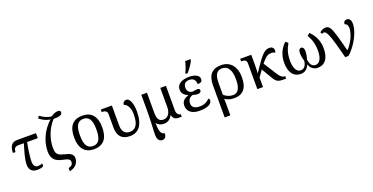

<svg xmlns="http://www.w3.org/2000/svg" viewBox="-29 -1775 5818 2995"><g transform="rotate(-20 2880.0 -278.0)"><path d="M475.1 -453.1H297.9Q278.3 -352.5 268.1 -271.7Q257.8 -190.9 257.8 -138.2Q257.8 -112.8 263.7 -94.5Q269.5 -76.2 279.3 -64.9Q289.1 -53.7 302.2 -48.3Q315.4 -43 330.1 -43Q348.6 -43 368.7 -47.1Q388.7 -51.3 405.8 -58.1V-14.2Q396.5 -8.3 386.5 -3.9Q376.5 0.5 364.3 3.4Q352.1 6.3 337.2 8.1Q322.3 9.8 303.2 9.8Q235.4 9.8 202.6 -25.4Q169.9 -60.5 169.9 -124Q169.9 -155.8 175.8 -192.6Q181.6 -229.5 191.9 -270.8Q202.1 -312 215.6 -357.7Q229 -403.3 244.1 -453.1H150.9Q128.9 -453.1 114 -446.5Q99.1 -439.9 90.3 -428.2Q81.5 -416.5 77.9 -401.1Q74.2 -385.7 74.2 -368.2H32.2Q32.2 -413.6 41.5 -445.3Q50.8 -477.1 67.6 -497.3Q84.5 -517.6 108.4 -526.9Q132.3 -536.1 161.1 -536.1H475.1Z M548.3 -204.1Q548.3 -266.1 562.7 -328.4Q577.1 -390.6 604.5 -449.2Q631.8 -507.8 671.1 -561.3Q710.4 -614.7 760.3 -659.2Q738.8 -662.1 715.8 -668.9Q692.9 -675.8 670.2 -686Q647.5 -696.3 625.5 -710Q603.5 -723.6 584 -740.2L612.3 -775.9Q627.9 -762.7 648.7 -749.8Q669.4 -736.8 693.4 -726.1Q717.3 -715.3 743.4 -708Q769.5 -700.7 795.9 -698.2Q807.1 -706.1 820.8 -714.1Q834.5 -722.2 849.6 -728.5Q864.7 -734.9 880.4 -739Q896 -743.2 910.2 -743.2Q932.1 -743.2 944.1 -734.6Q956.1 -726.1 956.1 -709Q956.1 -677.7 920.7 -663.8Q885.3 -649.9 808.1 -649.9Q765.6 -602.5 734.6 -550Q703.6 -497.6 683.8 -443.4Q664.1 -389.2 654.5 -335.2Q645 -281.2 645 -230Q645 -189 652.3 -162.8Q659.7 -136.7 676.8 -119.4Q693.8 -102.1 721.9 -91.3Q750 -80.6 791 -70.8Q820.8 -64.5 844.7 -55.4Q868.7 -46.4 885.5 -33.7Q902.3 -21 911.6 -3.2Q920.9 14.6 920.9 39.1Q920.9 65.4 911.9 91.6Q902.8 117.7 884 140.1Q865.2 162.6 836.4 179.2Q807.6 195.8 768.1 203.1V150.9Q789.6 145 803.7 137.5Q817.9 129.9 826.4 120.4Q835 110.8 838.6 99.6Q842.3 88.4 842.3 75.2Q842.3 60.1 837.4 48.6Q832.5 37.1 819.6 28.1Q806.6 19 783.9 11.7Q761.2 4.4 725.1 -2.9Q682.6 -11.2 649.7 -25.9Q616.7 -40.5 594.2 -64.2Q571.8 -87.9 560.1 -122.3Q548.3 -156.7 548.3 -204.1Z M1478 -269Q1478 -127.9 1418.2 -59.1Q1358.4 9.8 1243.2 9.8Q1189 9.8 1146 -7.3Q1103 -24.4 1073 -59.1Q1043 -93.8 1027.1 -146.2Q1011.2 -198.7 1011.2 -269Q1011.2 -409.2 1070.6 -477.5Q1129.9 -545.9 1246.1 -545.9Q1300.3 -545.9 1343.3 -529.1Q1386.2 -512.2 1416.3 -477.8Q1446.3 -443.4 1462.2 -391.4Q1478 -339.4 1478 -269ZM1107.9 -269Q1107.9 -213.4 1115.2 -170.9Q1122.6 -128.4 1138.9 -99.9Q1155.3 -71.3 1181.4 -56.6Q1207.5 -42 1245.1 -42Q1282.7 -42 1308.6 -56.6Q1334.5 -71.3 1350.6 -99.9Q1366.7 -128.4 1373.8 -170.9Q1380.9 -213.4 1380.9 -269Q1380.9 -324.7 1373.5 -366.7Q1366.2 -408.7 1350.1 -436.8Q1334 -464.8 1307.9 -479Q1281.7 -493.2 1244.1 -493.2Q1206.5 -493.2 1180.7 -479Q1154.8 -464.8 1138.7 -436.8Q1122.6 -408.7 1115.2 -366.7Q1107.9 -324.7 1107.9 -269Z M1840.3 9.8Q1790 9.8 1752.7 -4.4Q1715.3 -18.6 1690.4 -45.4Q1665.5 -72.3 1653.3 -111.1Q1641.1 -149.9 1641.1 -199.2V-425.8Q1641.1 -447.8 1633.8 -461.2Q1626.5 -474.6 1614.3 -481.9Q1602.1 -489.3 1586.4 -491.7Q1570.8 -494.1 1554.2 -494.1H1551.3V-536.1H1735.4V-208Q1735.4 -132.3 1766.8 -93.3Q1798.3 -54.2 1856.4 -54.2Q1902.8 -54.2 1932.4 -72.5Q1961.9 -90.8 1979 -123.3Q1996.1 -155.8 2002.7 -200.2Q2009.3 -244.6 2009.3 -296.9Q2009.3 -338.9 2000.7 -371.3Q1992.2 -403.8 1978.5 -426.8Q1964.8 -449.7 1947.8 -463.4Q1930.7 -477.1 1914.1 -481.9Q1914.1 -496.6 1918.7 -508.1Q1923.3 -519.5 1931.4 -527.6Q1939.5 -535.6 1950 -539.8Q1960.4 -543.9 1972.2 -543.9Q1998 -543.9 2016.8 -524.7Q2035.6 -505.4 2047.6 -473.6Q2059.6 -441.9 2065.4 -401.6Q2071.3 -361.3 2071.3 -319.8Q2071.3 -277.3 2066.9 -236.3Q2062.5 -195.3 2051.8 -158.7Q2041 -122.1 2023.9 -91.3Q2006.8 -60.5 1981 -38.1Q1955.1 -15.6 1920.4 -2.9Q1885.7 9.8 1840.3 9.8Z M2403.8 9.8Q2361.8 9.8 2331.8 -5.6Q2301.8 -21 2281.7 -48.8Q2282.7 -7.3 2285.2 27.8Q2287.6 63 2295.7 89.4Q2303.7 115.7 2319.3 132.1Q2335 148.4 2362.8 152.8Q2362.8 171.9 2358.6 187.7Q2354.5 203.6 2345.9 215.3Q2337.4 227.1 2324.2 233.6Q2311 240.2 2293 240.2Q2277.3 240.2 2262.7 234.4Q2248 228.5 2236.8 214.6Q2225.6 200.7 2218.8 177.7Q2211.9 154.8 2211.9 121.1Q2211.9 91.3 2213.6 56.9Q2215.3 22.5 2217.3 -19.3Q2219.2 -61 2221.4 -111.8Q2223.6 -162.6 2224.1 -225.1V-536.1H2317.9V-200.2Q2317.9 -167.5 2322.8 -140.6Q2327.6 -113.8 2339.1 -94.5Q2350.6 -75.2 2369.9 -64.7Q2389.2 -54.2 2418 -54.2Q2445.8 -54.2 2468.3 -65.9Q2490.7 -77.6 2506.3 -98.9Q2522 -120.1 2530.5 -149.9Q2539.1 -179.7 2539.1 -215.8V-536.1H2632.8V-128.9Q2632.8 -106.9 2638.7 -90.6Q2644.5 -74.2 2653.6 -63.5Q2662.6 -52.7 2673.8 -47.4Q2685.1 -42 2695.8 -42H2699.2V0H2645Q2604 0 2580.6 -20.3Q2557.1 -40.5 2547.9 -80.1H2543.9Q2532.2 -60.1 2518.8 -43.5Q2505.4 -26.9 2488.5 -15.1Q2471.7 -3.4 2450.9 3.2Q2430.2 9.8 2403.8 9.8Z M2907.2 -403.8Q2907.2 -364.3 2929 -338.1Q2950.7 -312 2998 -309.1Q3006.8 -311 3017.1 -313Q3027.3 -314.9 3037.6 -316.4Q3047.9 -317.9 3057.4 -318.8Q3066.9 -319.8 3074.2 -319.8Q3092.3 -319.8 3103.3 -311.5Q3114.3 -303.2 3114.3 -286.1Q3114.3 -269 3098.9 -257.1Q3083.5 -245.1 3057.1 -245.1Q3049.8 -245.1 3039.3 -246.1Q3028.8 -247.1 3017.6 -249Q3006.3 -251 2995.8 -253.7Q2985.4 -256.3 2978 -259.8Q2960 -255.9 2944.3 -246.8Q2928.7 -237.8 2917 -224.1Q2905.3 -210.4 2898.7 -192.1Q2892.1 -173.8 2892.1 -150.9Q2892.1 -101.1 2925.5 -77.1Q2959 -53.2 3023.4 -53.2Q3052.7 -53.2 3077.1 -58.8Q3101.6 -64.5 3121.8 -74.2Q3142.1 -84 3157.7 -96.7Q3173.3 -109.4 3185.1 -123Q3191.9 -120.1 3198 -110.8Q3204.1 -101.6 3204.1 -88.9Q3204.1 -70.8 3192.6 -53Q3181.2 -35.2 3156.5 -21.2Q3131.8 -7.3 3092.8 1.2Q3053.7 9.8 2998 9.8Q2945.8 9.8 2907.5 -2.2Q2869.1 -14.2 2844.2 -35.2Q2819.3 -56.2 2807.4 -84.7Q2795.4 -113.3 2795.4 -146Q2795.4 -176.3 2804.9 -198Q2814.5 -219.7 2830.3 -235.4Q2846.2 -251 2866.7 -261.2Q2887.2 -271.5 2909.2 -278.8V-284.2Q2886.7 -291.5 2868.7 -303.5Q2850.6 -315.4 2838.1 -331.1Q2825.7 -346.7 2818.8 -365.2Q2812 -383.8 2812 -403.8Q2812 -438 2825.9 -464.4Q2839.8 -490.7 2866.7 -508.5Q2893.6 -526.4 2932.4 -535.6Q2971.2 -544.9 3021 -544.9Q3063 -544.9 3094 -537.1Q3125 -529.3 3145.5 -516.4Q3166 -503.4 3176 -486.6Q3186 -469.7 3186 -451.2Q3186 -419.4 3166.5 -405.3Q3147 -391.1 3107.4 -391.1Q3107.4 -441.4 3082 -470.2Q3056.6 -499 3006.3 -499Q2978 -499 2958.7 -491.5Q2939.5 -483.9 2928.2 -470.9Q2917 -458 2912.1 -440.7Q2907.2 -423.3 2907.2 -403.8ZM2985.4 -621.1Q2993.7 -637.2 3002.9 -659.4Q3012.2 -681.6 3020.8 -705.6Q3029.3 -729.5 3036.1 -753.2Q3043 -776.9 3046.4 -795.9H3136.2V-784.2Q3133.8 -774.4 3127 -760.7Q3120.1 -747.1 3110.6 -731Q3101.1 -714.8 3089.4 -697.5Q3077.6 -680.2 3065.2 -663.6Q3052.7 -647 3040.5 -632.1Q3028.3 -617.2 3018.1 -606H2985.4Z M3792.5 -257.8Q3792.5 -187.5 3777.6 -136.7Q3762.7 -85.9 3734.1 -53.5Q3705.6 -21 3664.6 -5.6Q3623.5 9.8 3571.3 9.8Q3526.9 9.8 3488.3 -1Q3449.7 -11.7 3417.5 -36.1Q3418.5 -22.5 3418.9 -0.2Q3419.4 22 3419.4 48.8V240.2H3325.2V-293Q3325.2 -354 3338.4 -401.1Q3351.6 -448.2 3379.2 -480.5Q3406.7 -512.7 3449 -529.3Q3491.2 -545.9 3549.3 -545.9Q3603.5 -545.9 3648.2 -527.1Q3692.9 -508.3 3724.9 -471.9Q3756.8 -435.5 3774.7 -381.8Q3792.5 -328.1 3792.5 -257.8ZM3695.3 -257.8Q3695.3 -314 3686.3 -357.7Q3677.2 -401.4 3658.9 -431.4Q3640.6 -461.4 3612.8 -477.3Q3585 -493.2 3547.4 -493.2Q3509.8 -493.2 3485.1 -479Q3460.4 -464.8 3445.8 -438.5Q3431.2 -412.1 3425.3 -375.2Q3419.4 -338.4 3419.4 -293V-101.1Q3450.2 -74.7 3487.3 -58.3Q3524.4 -42 3571.3 -42Q3598.6 -42 3621.6 -53.5Q3644.5 -64.9 3660.9 -90.6Q3677.2 -116.2 3686.3 -157.2Q3695.3 -198.2 3695.3 -257.8Z M3955.1 -425.8Q3955.1 -447.8 3948.5 -461.2Q3941.9 -474.6 3930.7 -481.9Q3919.4 -489.3 3904.5 -491.7Q3889.6 -494.1 3873 -494.1H3865.2V-536.1H4049.3V-374Q4049.3 -360.4 4048.8 -336.2Q4048.3 -312 4047.4 -287.6Q4046.4 -259.3 4045.4 -228Q4084.5 -287.1 4115.7 -333.3Q4147 -379.4 4173.3 -414.1Q4199.7 -448.7 4221.9 -472.9Q4244.1 -497.1 4264.6 -512.2Q4285.2 -527.3 4305.2 -534.2Q4325.2 -541 4347.2 -541Q4383.8 -541 4402.6 -522.7Q4421.4 -504.4 4421.4 -477.1Q4421.4 -465.8 4418.5 -454.8Q4415.5 -443.8 4411.1 -437Q4403.8 -444.3 4390.4 -450.2Q4377 -456.1 4355 -456.1Q4334.5 -456.1 4316.9 -452.1Q4299.3 -448.2 4283 -439.5Q4266.6 -430.7 4251 -416.7Q4235.4 -402.8 4218.3 -382.8L4182.1 -340.8L4319.3 -124Q4344.7 -83 4370.6 -62.5Q4396.5 -42 4430.2 -42H4433.1V0H4418.9Q4375.5 0 4346.9 -2.4Q4318.4 -4.9 4297.6 -14.6Q4276.9 -24.4 4260 -43.9Q4243.2 -63.5 4223.1 -97.2L4125 -264.2L4049.3 -158.2V0H3955.1Z M4957 9.8Q4931.2 9.8 4909.2 2Q4887.2 -5.9 4869.6 -19.5Q4852.1 -33.2 4839.4 -52Q4826.7 -70.8 4819.3 -92.8H4814.9Q4807.6 -70.8 4794.7 -52Q4781.7 -33.2 4764.4 -19.5Q4747.1 -5.9 4725.1 2Q4703.1 9.8 4677.2 9.8Q4633.8 9.8 4598.9 -6.1Q4564 -22 4539.3 -53.5Q4514.6 -85 4501.5 -132.8Q4488.3 -180.7 4488.3 -244.1Q4488.3 -293.5 4497.8 -336.4Q4507.3 -379.4 4524.4 -417Q4541.5 -454.6 4564.9 -486.8Q4588.4 -519 4616.2 -545.9L4658.2 -513.2Q4641.6 -483.9 4627.9 -454.6Q4614.3 -425.3 4604.7 -392.8Q4595.2 -360.4 4590.1 -323.5Q4585 -286.6 4585 -242.2Q4585 -190.9 4593.5 -153.6Q4602.1 -116.2 4616.7 -91.8Q4631.3 -67.4 4650.9 -55.7Q4670.4 -43.9 4691.9 -43.9Q4716.3 -43.9 4733.9 -52.5Q4751.5 -61 4763.4 -77.1Q4775.4 -93.3 4783 -115.7Q4790.5 -138.2 4793.9 -166Q4790.5 -177.7 4786.4 -192.9Q4782.2 -208 4778.8 -225.3Q4775.4 -242.7 4773.2 -260.7Q4771 -278.8 4771 -295.9Q4771 -337.9 4784.2 -356Q4797.4 -374 4816.9 -374Q4836.9 -374 4850.1 -356Q4863.3 -337.9 4863.3 -295.9Q4863.3 -278.8 4860.8 -260.7Q4858.4 -242.7 4855 -225.3Q4851.6 -208 4847.7 -192.9Q4843.8 -177.7 4840.3 -166Q4844.2 -138.2 4851.6 -115.7Q4858.9 -93.3 4870.8 -77.1Q4882.8 -61 4900.4 -52.5Q4918 -43.9 4941.9 -43.9Q4963.9 -43.9 4983.4 -55.7Q5002.9 -67.4 5017.6 -91.8Q5032.2 -116.2 5040.8 -153.6Q5049.3 -190.9 5049.3 -242.2Q5049.3 -286.6 5044.2 -323.5Q5039.1 -360.4 5029.5 -392.8Q5020 -425.3 5006.6 -454.6Q4993.2 -483.9 4976.1 -513.2L5018.1 -545.9Q5045.9 -519 5069.3 -486.8Q5092.8 -454.6 5109.9 -417Q5127 -379.4 5136.5 -336.4Q5146 -293.5 5146 -244.1Q5146 -180.7 5132.8 -132.8Q5119.6 -85 5095.2 -53.5Q5070.8 -22 5035.6 -6.1Q5000.5 9.8 4957 9.8Z M5705.1 -449.2Q5705.1 -413.1 5695.6 -372.6Q5686 -332 5669.2 -290Q5652.3 -248 5629.6 -206.3Q5606.9 -164.6 5580.3 -126.7Q5553.7 -88.9 5524.9 -56.4Q5496.1 -23.9 5467.3 0H5414.1Q5397 -64.5 5381.1 -124.8Q5365.2 -185.1 5350.3 -238Q5335.4 -291 5321 -334.7Q5306.6 -378.4 5292.5 -409.9Q5278.3 -441.4 5263.9 -458.7Q5249.5 -476.1 5234.4 -476.1Q5226.1 -476.1 5217 -473.6Q5208 -471.2 5199.2 -465.8L5181.2 -497.1Q5200.7 -514.2 5226.3 -526.6Q5252 -539.1 5282.2 -539.1Q5303.7 -539.1 5320.3 -530.5Q5336.9 -522 5351.3 -501.5Q5365.7 -481 5379.2 -447.3Q5392.6 -413.6 5407.7 -363.8Q5422.9 -314 5440.9 -245.8Q5459 -177.7 5481.9 -88.9Q5514.2 -120.1 5541.5 -160.9Q5568.8 -201.7 5588.9 -244.6Q5608.9 -287.6 5620.1 -329.6Q5631.3 -371.6 5631.3 -404.8Q5631.3 -435.5 5618.9 -457.3Q5606.4 -479 5580.1 -485.8Q5580.1 -516.6 5595.7 -531.2Q5611.3 -545.9 5636.2 -545.9Q5656.2 -545.9 5669.7 -537.4Q5683.1 -528.8 5690.9 -515.1Q5698.7 -501.5 5701.9 -484.1Q5705.1 -466.8 5705.1 -449.2Z"/></g></svg>

Font: Noto Serif
Style: Regular
Weight: 400
Designer: Monotype Design team
Foundry: Monotype Imaging Inc.
Version: Version 1.02